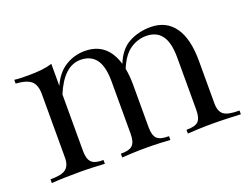

<svg xmlns="http://www.w3.org/2000/svg" viewBox="-75 -577 949 726"><g transform="rotate(-20 400.0 -213.5)"><path d="M25.4 0V-15.1Q70.8 -14.6 87.9 -28.3Q105 -42 105 -73.2V-329.6Q105 -365.7 87.2 -381.6Q69.3 -397.5 25.4 -400.4V-415.5Q39.1 -413.6 54.2 -413.3Q69.3 -413.1 85.4 -413.1Q110.8 -413.1 134 -415.5Q157.2 -418 177.7 -424.3V-335.4Q198.7 -382.8 234.4 -404.8Q270 -426.8 312.5 -426.8Q401.9 -426.8 430.2 -332.5Q451.7 -385.7 490.5 -406.2Q529.3 -426.8 576.7 -426.8Q639.2 -426.8 672.6 -380.4Q706.1 -334 706.1 -243.7V-73.2Q706.1 -40.5 723.1 -27.6Q740.2 -14.6 786.1 -15.1V0Q769.5 -1 735.8 -2.2Q702.1 -3.4 670.4 -3.4Q641.6 -3.4 614 -2.2Q586.4 -1 572.8 0V-15.1Q607.9 -14.6 620.6 -27.6Q633.3 -40.5 633.3 -73.2V-283.2Q633.3 -344.2 612.3 -372.6Q591.3 -400.9 549.8 -400.9Q515.6 -400.9 485.8 -380.6Q456.1 -360.4 435.5 -310.5Q441.4 -280.3 441.4 -243.7V-73.2Q441.4 -40.5 454.3 -27.6Q467.3 -14.6 502.4 -15.1V0Q488.8 -1 460.9 -2.2Q433.1 -3.4 405.8 -3.4Q377.4 -3.4 349.9 -2.2Q322.3 -1 308.6 0V-15.1Q343.3 -14.6 356.2 -27.6Q369.1 -40.5 369.1 -73.2V-283.2Q369.1 -344.2 348.1 -372.6Q327.1 -400.9 285.6 -400.9Q219.2 -400.9 177.7 -301.3V-73.2Q177.7 -42 190.7 -28.3Q203.6 -14.6 238.8 -15.1V0Q217.8 -1 192.9 -2.2Q168 -3.4 140.6 -3.4Q112.3 -3.4 82.5 -2.7Q52.7 -2 25.4 0Z"/></g></svg>

Font: Bacasime Antique
Style: Regular
Weight: 400
Designer: The DocRepair Project, Claus Eggers Sørensen
Foundry: Google
Version: Version 2.000